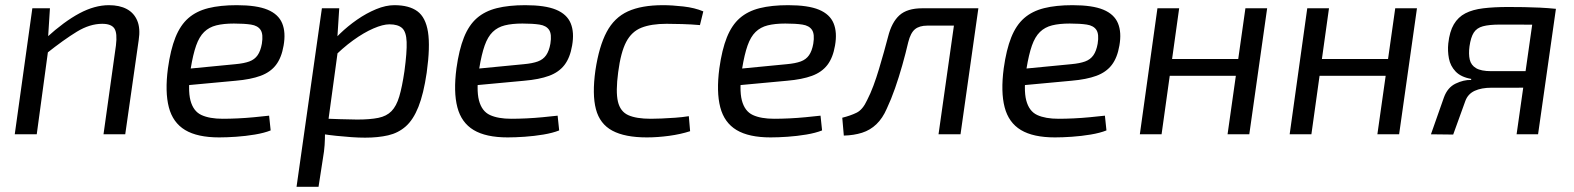

<svg xmlns="http://www.w3.org/2000/svg" viewBox="-20 -519 6083 742"><path d="M401 -499Q442 -499 470 -484Q498 -469 510.5 -439Q523 -409 516 -364L464 0H380L428 -343Q434 -391 422 -409Q410 -427 375 -427Q327 -427 277 -396.5Q227 -366 159 -312L160 -374Q228 -436 287 -467.5Q346 -499 401 -499ZM173 -487 165 -361 169 -346 122 0H37L105 -487Z M895 -499Q972 -499 1014 -481.5Q1056 -464 1070.5 -429Q1085 -394 1076 -343Q1068 -296 1046.5 -268Q1025 -240 987 -226Q949 -212 891 -207L654 -185L663 -249L890 -271Q923 -274 943.5 -281.5Q964 -289 975.5 -305.5Q987 -322 992 -350Q998 -387 987 -403.5Q976 -420 950 -424Q924 -428 884 -428Q844 -428 816 -421Q788 -414 769 -395.5Q750 -377 738 -343Q726 -309 717 -254Q705 -173 716 -131Q727 -89 758.5 -74.5Q790 -60 841 -60Q868 -60 899.5 -61.5Q931 -63 962 -66Q993 -69 1020 -72L1026 -15Q1001 -5 965 1Q929 7 892.5 9.5Q856 12 827 12Q743 12 695.5 -16.5Q648 -45 632.5 -104.5Q617 -164 629 -255Q639 -327 658 -374.5Q677 -422 708 -449Q739 -476 785 -487.5Q831 -499 895 -499Z M1504 -499Q1561 -499 1593 -475.5Q1625 -452 1634 -395.5Q1643 -339 1629 -238Q1617 -156 1597 -106Q1577 -56 1548 -30.5Q1519 -5 1480 4Q1441 13 1391 13Q1366 13 1338 11Q1310 9 1280.5 6Q1251 3 1223 -1.5Q1195 -6 1171 -11L1195 -62Q1250 -60 1293.5 -58.5Q1337 -57 1360 -57Q1410 -57 1442 -63.5Q1474 -70 1493 -89.5Q1512 -109 1523 -146Q1534 -183 1543 -244Q1553 -318 1551.5 -357Q1550 -396 1534 -410.5Q1518 -425 1485 -425Q1460 -425 1423 -409Q1386 -393 1344.5 -363Q1303 -333 1261 -290L1244 -330Q1263 -359 1293.5 -388.5Q1324 -418 1360 -443Q1396 -468 1433.5 -483.5Q1471 -499 1504 -499ZM1291 -487 1284 -377 1292 -369 1245 -25 1236 -8Q1236 18 1234.5 41.5Q1233 65 1228 93L1211 203H1126L1224 -487Z M2010 -499Q2087 -499 2129 -481.5Q2171 -464 2185.5 -429Q2200 -394 2191 -343Q2183 -296 2161.5 -268Q2140 -240 2102 -226Q2064 -212 2006 -207L1769 -185L1778 -249L2005 -271Q2038 -274 2058.5 -281.5Q2079 -289 2090.5 -305.5Q2102 -322 2107 -350Q2113 -387 2102 -403.5Q2091 -420 2065 -424Q2039 -428 1999 -428Q1959 -428 1931 -421Q1903 -414 1884 -395.5Q1865 -377 1853 -343Q1841 -309 1832 -254Q1820 -173 1831 -131Q1842 -89 1873.5 -74.5Q1905 -60 1956 -60Q1983 -60 2014.5 -61.5Q2046 -63 2077 -66Q2108 -69 2135 -72L2141 -15Q2116 -5 2080 1Q2044 7 2007.5 9.5Q1971 12 1942 12Q1858 12 1810.5 -16.5Q1763 -45 1747.5 -104.5Q1732 -164 1744 -255Q1754 -327 1773 -374.5Q1792 -422 1823 -449Q1854 -476 1900 -487.5Q1946 -499 2010 -499Z M2542 -499Q2577 -499 2621 -494Q2665 -489 2698 -475L2685 -422Q2652 -425 2616 -426Q2580 -427 2556 -427Q2497 -427 2459 -412Q2421 -397 2400 -357Q2379 -317 2369 -240Q2359 -165 2368 -126.5Q2377 -88 2408 -74Q2439 -60 2495 -60Q2511 -60 2536 -61Q2561 -62 2589 -64Q2617 -66 2642 -70L2647 -12Q2610 0 2565.5 6Q2521 12 2480 12Q2395 12 2346.5 -14Q2298 -40 2283 -97Q2268 -154 2281 -247Q2295 -340 2324.5 -395.5Q2354 -451 2406.5 -475Q2459 -499 2542 -499Z M3026 -499Q3103 -499 3145 -481.5Q3187 -464 3201.5 -429Q3216 -394 3207 -343Q3199 -296 3177.5 -268Q3156 -240 3118 -226Q3080 -212 3022 -207L2785 -185L2794 -249L3021 -271Q3054 -274 3074.5 -281.5Q3095 -289 3106.5 -305.5Q3118 -322 3123 -350Q3129 -387 3118 -403.5Q3107 -420 3081 -424Q3055 -428 3015 -428Q2975 -428 2947 -421Q2919 -414 2900 -395.5Q2881 -377 2869 -343Q2857 -309 2848 -254Q2836 -173 2847 -131Q2858 -89 2889.5 -74.5Q2921 -60 2972 -60Q2999 -60 3030.5 -61.5Q3062 -63 3093 -66Q3124 -69 3151 -72L3157 -15Q3132 -5 3096 1Q3060 7 3023.5 9.5Q2987 12 2958 12Q2874 12 2826.5 -16.5Q2779 -45 2763.5 -104.5Q2748 -164 2760 -255Q2770 -327 2789 -374.5Q2808 -422 2839 -449Q2870 -476 2916 -487.5Q2962 -499 3026 -499Z M3748 -487 3739 -420H3564Q3533 -420 3516 -406Q3499 -392 3490 -356Q3480 -313 3467 -267Q3454 -221 3439 -178Q3424 -135 3407 -99Q3391 -62 3367 -39Q3343 -16 3311.5 -6Q3280 4 3241 5L3235 -64Q3267 -72 3290.5 -83.5Q3314 -95 3331 -132Q3344 -157 3355.5 -188Q3367 -219 3377 -252.5Q3387 -286 3396 -318Q3405 -350 3412 -377Q3426 -433 3456 -460Q3486 -487 3544 -487ZM3761 -487 3692 0H3607L3676 -487Z M4125 -499Q4202 -499 4244 -481.5Q4286 -464 4300.5 -429Q4315 -394 4306 -343Q4298 -296 4276.5 -268Q4255 -240 4217 -226Q4179 -212 4121 -207L3884 -185L3893 -249L4120 -271Q4153 -274 4173.5 -281.5Q4194 -289 4205.5 -305.5Q4217 -322 4222 -350Q4228 -387 4217 -403.5Q4206 -420 4180 -424Q4154 -428 4114 -428Q4074 -428 4046 -421Q4018 -414 3999 -395.5Q3980 -377 3968 -343Q3956 -309 3947 -254Q3935 -173 3946 -131Q3957 -89 3988.5 -74.5Q4020 -60 4071 -60Q4098 -60 4129.5 -61.5Q4161 -63 4192 -66Q4223 -69 4250 -72L4256 -15Q4231 -5 4195 1Q4159 7 4122.5 9.5Q4086 12 4057 12Q3973 12 3925.5 -16.5Q3878 -45 3862.5 -104.5Q3847 -164 3859 -255Q3869 -327 3888 -374.5Q3907 -422 3938 -449Q3969 -476 4015 -487.5Q4061 -499 4125 -499Z M4537 -487 4469 0H4385L4453 -487ZM4775 -291 4765 -226H4495L4504 -291ZM4877 -487 4808 0H4724L4793 -487Z M5116 -487 5048 0H4964L5032 -487ZM5354 -291 5344 -226H5074L5083 -291ZM5456 -487 5387 0H5303L5372 -487Z M5809 -492Q5839 -492 5869.5 -491.5Q5900 -491 5931 -489.5Q5962 -488 5992 -485L5974 -420Q5969 -421 5951 -422Q5933 -423 5906 -423.5Q5879 -424 5846 -424Q5813 -424 5777 -424Q5735 -424 5711 -417.5Q5687 -411 5675.5 -393Q5664 -375 5659 -340Q5655 -310 5660 -288.5Q5665 -267 5684.5 -255.5Q5704 -244 5743 -244H5948L5943 -181Q5933 -181 5907 -180.5Q5881 -180 5840.5 -180Q5800 -180 5744 -180Q5705 -180 5679 -168Q5653 -156 5643 -129L5596 1L5510 0L5560 -142Q5574 -181 5605.5 -196Q5637 -211 5665 -210L5666 -214Q5626 -221 5605.5 -242.5Q5585 -264 5579.5 -293Q5574 -322 5577 -351Q5582 -397 5598.5 -425Q5615 -453 5643 -467.5Q5671 -482 5712.5 -487Q5754 -492 5809 -492ZM5993 -485 5924 0H5841L5910 -485Z"/></svg>

Font: Exo 2
Style: Italic
Weight: 400
Italic angle: -8°
Designer: Natanael Gama
Foundry: Natanael Gama
Version: Version 2.010